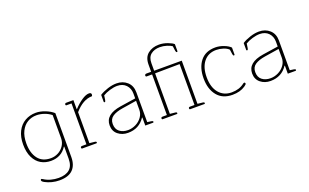

<svg xmlns="http://www.w3.org/2000/svg" viewBox="-99 -1211 3104 1928"><g transform="rotate(-20 1453.0 -247.0)"><path d="M118 186Q105 179 98 172.5Q91 166 91 159Q91 153 94 150Q97 147 101 147Q104 147 113 153Q146 175 186.5 186Q227 197 268 197Q346 197 386.5 161Q427 125 427 49V-80H423Q366 10 255 10Q196 10 149 -17Q102 -44 74 -100.5Q46 -157 46 -240Q46 -321 75.5 -379Q105 -437 157 -467Q209 -497 274 -497Q321 -497 373 -476.5Q425 -456 458 -426V43Q458 129 411.5 176Q365 223 268 223Q228 223 188.5 213Q149 203 118 186ZM426 -170V-417Q393 -443 352 -457Q311 -471 271 -471Q218 -471 175 -445.5Q132 -420 106 -368Q80 -316 80 -239Q80 -137 126 -76.5Q172 -16 263 -16Q305 -16 342.5 -36Q380 -56 403 -91.5Q426 -127 426 -170Z M581 -11Q581 -25 599 -25H644V-462H590Q586 -462 583.5 -465Q581 -468 581 -473Q581 -487 599 -487H673V-390H676Q717 -435 763 -466Q809 -497 842 -497Q867 -497 867 -477Q867 -466 861 -460Q766 -460 676 -357V-26L732 -20Q749 -18 749 -8Q749 0 742 0H590Q586 0 583.5 -3Q581 -6 581 -11Z M928 -124Q928 -240 1097 -266L1262 -291V-343Q1262 -398 1227.5 -434.5Q1193 -471 1133 -471Q1098 -471 1054.5 -458Q1011 -445 980 -426L973 -378Q971 -368 968.5 -364Q966 -360 961 -360Q953 -360 953 -367V-441Q991 -465 1041 -481Q1091 -497 1135 -497Q1203 -497 1248.5 -456Q1294 -415 1294 -344V-26L1336 -20Q1346 -18 1350 -16Q1354 -14 1354 -8Q1354 0 1347 0H1264V-86H1260Q1197 10 1078 10Q1016 10 972 -25.5Q928 -61 928 -124ZM1262 -170V-265L1109 -241Q1039 -230 1000.5 -204Q962 -178 962 -126Q962 -71 997.5 -43.5Q1033 -16 1087 -16Q1130 -16 1170.5 -36Q1211 -56 1236.5 -91.5Q1262 -127 1262 -170Z M1441 -11Q1441 -25 1459 -25H1504V-459H1444Q1440 -459 1437.5 -462.5Q1435 -466 1435 -471Q1435 -478 1440 -482.5Q1445 -487 1453 -487H1504V-564Q1504 -641 1551 -679Q1598 -717 1669 -717Q1715 -717 1761.5 -699.5Q1808 -682 1823 -666V-592Q1823 -585 1815 -585Q1810 -585 1807.5 -589Q1805 -593 1803 -603L1796 -654Q1779 -667 1742.5 -678.5Q1706 -690 1669 -690Q1611 -690 1573.5 -660.5Q1536 -631 1536 -567V-487H1831V-26L1886 -20Q1903 -18 1903 -8Q1903 0 1896 0H1744Q1740 0 1737.5 -3Q1735 -6 1735 -11Q1735 -25 1753 -25H1799V-462L1536 -459V-26L1592 -20Q1609 -18 1609 -8Q1609 0 1602 0H1450Q1446 0 1443.5 -3Q1441 -6 1441 -11Z M1976 -244Q1976 -358 2031 -427.5Q2086 -497 2192 -497Q2235 -497 2281 -479.5Q2327 -462 2350 -438V-364Q2350 -357 2342 -357Q2337 -357 2334.5 -361Q2332 -365 2330 -375L2323 -425Q2303 -446 2265 -458Q2227 -470 2192 -470Q2107 -470 2058 -410Q2009 -350 2009 -244Q2009 -137 2059.5 -76.5Q2110 -16 2195 -16Q2277 -16 2331 -59Q2339 -65 2344 -65Q2349 -65 2352 -61Q2355 -57 2355 -52Q2355 -43 2331 -27Q2276 10 2195 10Q2089 10 2032.5 -59.5Q1976 -129 1976 -244Z M2451 -124Q2451 -240 2620 -266L2785 -291V-343Q2785 -398 2750.5 -434.5Q2716 -471 2656 -471Q2621 -471 2577.5 -458Q2534 -445 2503 -426L2496 -378Q2494 -368 2491.5 -364Q2489 -360 2484 -360Q2476 -360 2476 -367V-441Q2514 -465 2564 -481Q2614 -497 2658 -497Q2726 -497 2771.5 -456Q2817 -415 2817 -344V-26L2859 -20Q2869 -18 2873 -16Q2877 -14 2877 -8Q2877 0 2870 0H2787V-86H2783Q2720 10 2601 10Q2539 10 2495 -25.5Q2451 -61 2451 -124ZM2785 -170V-265L2632 -241Q2562 -230 2523.5 -204Q2485 -178 2485 -126Q2485 -71 2520.5 -43.5Q2556 -16 2610 -16Q2653 -16 2693.5 -36Q2734 -56 2759.5 -91.5Q2785 -127 2785 -170Z"/></g></svg>

Font: Maitree ExtraLight
Style: Regular
Weight: 250
Designer: CadsonDemak Team
Foundry: CadsonDemak
Version: Version 1.002